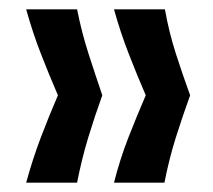

<svg xmlns="http://www.w3.org/2000/svg" viewBox="-20 -474 457 411"><path d="M332 -83H224Q237 -134 255 -180Q273 -226 292 -270Q273 -314 255.5 -359Q238 -404 224 -454H333Q342 -404 356.5 -359Q371 -314 387 -270Q371 -226 356.5 -180Q342 -134 332 -83ZM145 -83H36Q50 -134 67.5 -180Q85 -226 104 -270Q85 -314 67.5 -359Q50 -404 36 -454H145Q155 -404 169.5 -359Q184 -314 199 -270Q183 -226 169 -180Q155 -134 145 -83Z"/></svg>

Font: Bricolage Grotesque 24pt Medium
Style: Regular
Weight: 500
Designer: Mathieu Triay
Foundry: Atelier Triay
Version: Version 1.001;gftools[0.9.33.dev8+g029e19f]